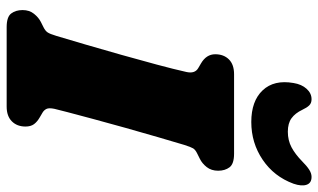

<svg xmlns="http://www.w3.org/2000/svg" viewBox="-214 -764 978 591"><g transform="rotate(90 275.5 -469.0)"><path d="M315.5 -147Q312 -130 315.8 -122.5Q319.5 -115 327 -110.5L341.5 -102Q355.5 -94 362.8 -84Q370 -74 370 -58Q370 -32 354 -16Q338 0 308.5 0H64Q32.5 0 22 -14Q11.5 -28 11.5 -49Q11.5 -70 23 -84.2Q34.5 -98.5 48.5 -105.5L64.5 -113.5Q75.5 -119 80.2 -126Q85 -133 91 -153Q102.5 -191.5 118 -244.2Q133.5 -297 149.5 -353.8Q165.5 -410.5 179.5 -462.8Q193.5 -515 202 -553Q208 -579 190.5 -589.5L176 -598Q147.5 -614.5 147.5 -642Q147.5 -668 163.2 -684Q179 -700 209 -700H453.5Q485 -700 495.5 -686Q506 -672 506 -651Q506 -630 494.8 -615.8Q483.5 -601.5 469 -594.5L453 -586.5Q441.5 -581 437.2 -574Q433 -567 426.5 -546.5Q416.5 -514 402.8 -466.2Q389 -418.5 374.2 -366.2Q359.5 -314 346.8 -266.5Q334 -219 325.5 -186.5Q317 -154 315.5 -147ZM386 -865.5Q412.5 -865.5 433.8 -876.8Q455 -888 477.5 -910Q491.5 -924 502.8 -931.2Q514 -938.5 525 -938.5Q544 -938.5 549.2 -923.2Q554.5 -908 546 -883Q524 -823 472.2 -788Q420.5 -753 356 -753Q291.5 -753 258.5 -788Q225.5 -823 236 -883Q240 -908 253.8 -923.2Q267.5 -938.5 286 -938.5Q298 -938.5 305 -931.2Q312 -924 318.5 -910Q329 -888 344.5 -876.8Q360 -865.5 386 -865.5Z"/></g></svg>

Font: Fraunces 9pt SuperSoft Black
Style: Italic
Weight: 900
Italic angle: -16°
Version: Version 1.000;[0bf87f6ff]